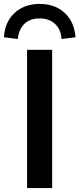

<svg xmlns="http://www.w3.org/2000/svg" viewBox="-61 -959 405 979"><path d="M77 0V-705H205V0ZM30 -760 -41 -769Q-36 -848 14 -893.5Q64 -939 141 -939Q219 -939 268.5 -893.5Q318 -848 324 -769L253 -760Q249 -810 219 -837.5Q189 -865 141 -865Q92 -865 63.5 -837.5Q35 -810 30 -760Z"/></svg>

Font: Nunito Sans 12pt ExtraLight 12pt
Style: Bold
Weight: 700
Version: Version 3.101;gftools[0.9.27]